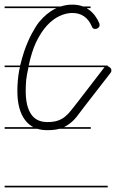

<svg xmlns="http://www.w3.org/2000/svg" viewBox="-20 -570 501 829"><path d="M372 -14H237Q216 -8 185 -8H184Q160 -8 141 -14H0V-21H124Q103 -32 88 -52Q55 -96 55 -177Q55 -223 63 -267Q65 -273 66 -280H0V-287H67Q75 -320 85 -350Q99 -390 115.5 -421.5Q132 -453 148 -474Q181 -514 218 -532L224 -535H0V-542H242Q267 -550 292 -550Q318 -550 339 -542H371V-535H354Q359 -532 364 -528Q393 -507 409 -469Q410 -464 410 -461Q410 -455 404.5 -450Q399 -445 390 -445Q380 -445 376 -457Q351 -514 292 -514Q266 -514 237.5 -501Q209 -488 183 -460Q157 -432 135 -386Q116 -344 104 -287H445V-284Q450 -283 454 -279Q461 -274 461 -266Q461 -259 457 -255L343 -108Q326 -85 311.5 -66.5Q297 -48 279 -35Q268 -27 256 -21H372ZM93 -224Q91 -200 91 -177Q91 -112 114 -77.5Q137 -43 184 -43H185Q211 -43 229 -49Q247 -55 261 -66.5Q275 -78 287 -93.5Q299 -109 315 -129L429 -277L431 -280H103L102 -275Q96 -249 93 -224ZM445 239H0V232H445Z"/></svg>

Font: Gruenewald VA 1. Klasse
Style: Regular
Weight: 400
Designer: Peter Wiegel
Foundry: Peter Wiegel, nach dem Schriftentwurf von Dr. H. Gr¸newald
Version: Version 0.007